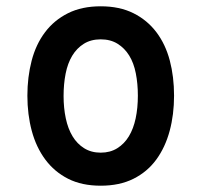

<svg xmlns="http://www.w3.org/2000/svg" viewBox="-20 -580 640 610"><path d="M300 10Q240 10 196.5 -12Q153 -34 124 -73Q95 -112 81 -164Q67 -216 67 -276Q67 -335 80.5 -387Q94 -439 123 -477.5Q152 -516 196 -538Q240 -560 300 -560Q360 -560 404 -538Q448 -516 477 -477.5Q506 -439 519.5 -387.5Q533 -336 533 -276Q533 -216 519 -164Q505 -112 476.5 -73Q448 -34 404 -12Q360 10 300 10ZM300 -95Q330 -95 352.5 -109Q375 -123 389.5 -147Q404 -171 411 -204Q418 -237 418 -276Q418 -314 411.5 -347Q405 -380 390.5 -403.5Q376 -427 353.5 -441Q331 -455 300 -455Q269 -455 246.5 -441Q224 -427 209.5 -403Q195 -379 188.5 -346Q182 -313 182 -275Q182 -237 189 -204Q196 -171 210.5 -147Q225 -123 247.5 -109Q270 -95 300 -95Z"/></svg>

Font: Maple Mono SemiBold
Style: Regular
Weight: 600
Monospace: yes
Designer: subframe7536
Version: Version 7.000